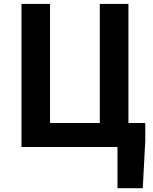

<svg xmlns="http://www.w3.org/2000/svg" viewBox="-20 -761 791 994"><path d="M588.3 213.2V0H91.3V-740.8H239V-124.3H496.7V-740.8H644.9V-124.3H732.1V-32.5L719.1 213.2Z"/></svg>

Font: Noto Sans TC
Style: Regular
Weight: 100
Designer: Ryoko NISHIZUKA 西塚涼子 (kana, bopomofo & ideographs); Paul D. Hunt (Latin, Greek & Cyrillic); Sandoll Communications 산돌커뮤니
Foundry: Adobe
Version: Version 2.004;hotconv 1.0.118;makeotfexe 2.5.65603